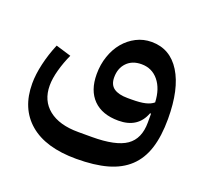

<svg xmlns="http://www.w3.org/2000/svg" viewBox="-112 -530 955 897"><g transform="rotate(20 365.5 -81.0)"><path d="M351 236Q199 236 118.5 167.5Q38 99 38 -25Q38 -70 50.5 -124Q63 -178 85 -230L161 -207Q142 -166 130 -122.5Q118 -79 118 -44Q118 31 170.5 73Q223 115 317 115H385Q504 115 556 79Q608 43 608 -38V-82H603Q572 1 475 1Q394 1 350 -43.5Q306 -88 306 -169Q306 -217 320.5 -259Q335 -301 360.5 -331.5Q386 -362 421 -380Q456 -398 497 -398Q589 -398 640 -316Q691 -234 691 -86Q691 0 671.5 61Q652 122 610.5 161Q569 200 505 218Q441 236 351 236ZM500 -113Q542 -113 567.5 -119Q593 -125 608 -138Q605 -205 572.5 -244.5Q540 -284 488 -284Q442 -284 415 -256Q388 -228 388 -183Q388 -146 411.5 -129.5Q435 -113 480 -113Z"/></g></svg>

Font: IBM Plex Arabic Medium
Style: Regular
Weight: 500
Designer: Mike Abbink, Paul van der Laan, Pieter van Rosmalen, Wael Morcos, Khajak Apelian
Foundry: Bold Monday
Version: Version 1.0